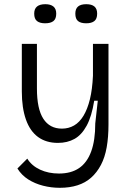

<svg xmlns="http://www.w3.org/2000/svg" viewBox="-20 -724 619 915"><path d="M265 171Q224 171 185 161Q146 151 114.5 131Q83 111 63 79L110 32Q131 66 171 84.5Q211 103 261 103Q319 103 357 77Q395 51 414.5 -2Q434 -55 434 -136L446 -244H429Q417 -169 393 -125Q369 -81 335 -62Q301 -43 256 -43Q200 -43 161.5 -71Q123 -99 103.5 -154.5Q84 -210 84 -288V-515H156V-302Q156 -205 186.5 -158Q217 -111 275 -111Q307 -111 333 -126Q359 -141 378 -172.5Q397 -204 408.5 -251Q420 -298 423 -363V-515H497V-131Q497 -71 488.5 -22.5Q480 26 461 62Q442 98 414.5 122.5Q387 147 349.5 159Q312 171 265 171ZM391 -613Q365 -613 352 -623.5Q339 -634 339 -659Q339 -682 352 -693Q365 -704 391 -704Q417 -704 430 -693Q443 -682 443 -659Q443 -634 429.5 -623.5Q416 -613 391 -613ZM195 -613Q170 -613 156.5 -623.5Q143 -634 143 -659Q143 -682 156.5 -693Q170 -704 196 -704Q221 -704 234.5 -693Q248 -682 248 -659Q248 -634 234.5 -623.5Q221 -613 195 -613Z"/></svg>

Font: Bricolage Grotesque 96pt ExtraBold Light
Style: Regular
Weight: 300
Version: Version 1.001;gftools[0.9.33.dev8+g029e19f]